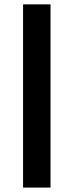

<svg xmlns="http://www.w3.org/2000/svg" viewBox="-20 -765 335 874"><path d="M210 -745.1V88.9H85V-745.1Z"/></svg>

Font: D-DIN-PRO ExtraBold
Style: Bold
Weight: 800
Designer: Charles Nix
Foundry: CyberFei
Version: Version 1.000;hotconv 1.0.109;makeotfexe 2.5.65596